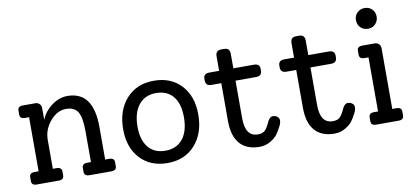

<svg xmlns="http://www.w3.org/2000/svg" viewBox="-69 -957 2575 1196"><g transform="rotate(-10 1219.0 -359.0)"><path d="M553 -79Q585 -79 585 -52V-27Q585 0 553 0H414Q381 0 381 -27V-52Q381 -79 414 -79H437V-272Q437 -361 415.5 -396.5Q394 -432 341 -432Q285 -432 240.5 -379.5Q196 -327 196 -262V-79H219Q252 -79 252 -52V-27Q252 0 219 0H80Q48 0 48 -27V-52Q48 -79 80 -79H106V-421H80Q48 -421 48 -448V-473Q48 -500 80 -500H159Q175 -500 185.5 -489.5Q196 -479 196 -463V-388Q217 -441 264.5 -475.5Q312 -510 363 -510Q527 -510 527 -286V-79Z M907 10Q799 10 734.5 -59.5Q670 -129 670 -245Q670 -364 735.5 -437Q801 -510 910 -510Q1018 -510 1082.5 -440.5Q1147 -371 1147 -255Q1147 -136 1081.5 -63Q1016 10 907 10ZM907 -68Q978 -68 1017 -117Q1056 -166 1056 -254Q1056 -340 1018 -386Q980 -432 910 -432Q840 -432 800.5 -382.5Q761 -333 761 -246Q761 -161 799 -114.5Q837 -68 907 -68Z M1602 -164Q1618 -164 1630 -154.5Q1642 -145 1642 -131Q1642 -115 1632 -95Q1617 -66 1603.5 -47Q1590 -28 1559 -9Q1528 10 1489 10Q1407 10 1364.5 -39Q1322 -88 1322 -182V-422H1260Q1223 -422 1223 -456V-467Q1223 -500 1260 -500H1322V-592Q1322 -629 1358 -629H1377Q1412 -629 1412 -592V-500H1542Q1579 -500 1579 -467V-456Q1579 -422 1542 -422H1412V-184Q1412 -68 1492 -68Q1523 -68 1538.5 -84.5Q1554 -101 1571 -140Q1585 -164 1602 -164Z M2076 -164Q2092 -164 2104 -154.5Q2116 -145 2116 -131Q2116 -115 2106 -95Q2091 -66 2077.5 -47Q2064 -28 2033 -9Q2002 10 1963 10Q1881 10 1838.5 -39Q1796 -88 1796 -182V-422H1734Q1697 -422 1697 -456V-467Q1697 -500 1734 -500H1796V-592Q1796 -629 1832 -629H1851Q1886 -629 1886 -592V-500H2016Q2053 -500 2053 -467V-456Q2053 -422 2016 -422H1886V-184Q1886 -68 1966 -68Q1997 -68 2012.5 -84.5Q2028 -101 2045 -140Q2059 -164 2076 -164Z M2282 -597Q2253 -597 2234.5 -615.5Q2216 -634 2216 -663Q2216 -691 2235 -709.5Q2254 -728 2282 -728Q2310 -728 2328.5 -709.5Q2347 -691 2347 -663Q2347 -635 2328.5 -616Q2310 -597 2282 -597ZM2227 0Q2195 0 2195 -27V-52Q2195 -79 2227 -79H2253V-421H2227Q2195 -421 2195 -448V-473Q2195 -500 2227 -500H2306Q2322 -500 2332.5 -489.5Q2343 -479 2343 -463V-79H2369Q2402 -79 2402 -52V-27Q2402 0 2369 0Z"/></g></svg>

Font: Solway
Style: Regular
Weight: 400
Designer: Mariya V. Pigoulevskaya
Foundry: The Northern Block Ltd.
Version: Version 1.000;hotconv 1.0.109;makeotfexe 2.5.65596